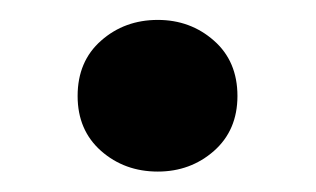

<svg xmlns="http://www.w3.org/2000/svg" viewBox="-20 -432 309 188"><path d="M134.5 -264Q102 -264 79 -284.2Q56 -304.5 56 -338Q56 -372 79 -392.2Q102 -412.5 134.5 -412.5Q166.5 -412.5 189.5 -392.2Q212.5 -372 212.5 -338Q212.5 -304.5 189.5 -284.2Q166.5 -264 134.5 -264Z"/></svg>

Font: Geologica
Style: Regular
Weight: 400
Designer: Sindre Bremnes, Frode Helland
Foundry: Monokrom Skriftforlag AS
Version: Version 1.010; ttfautohint (v1.8.4.7-5d5b);gftools[0.9.28]